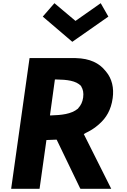

<svg xmlns="http://www.w3.org/2000/svg" viewBox="-20 -1176 794 1203"><path d="M248 -1072 433 -914 659 -1072 611 -1156 453 -1045 321 -1156ZM324 -678H334C398 -677 457 -671 488 -637L489 -635V-634C500 -617 505 -594 501 -565C497 -537 487 -516 470 -498V-497L468 -495C426 -460 362 -455 303 -453H293ZM50 6 51 7H227L228 6L271 -299H281C294 -299 311 -300 330 -301H335L482 4L485 7H677L505 -336L515 -341V-342C543 -355 570 -371 594 -392L603 -400C645 -437 676 -487 686 -561C695 -624 682 -683 644 -728L638 -735C602 -779 545 -810 454 -812H166L165 -811Z"/></svg>

Font: Hussar Woodtype
Style: SeBdObl
Weight: 900
Foundry: Cannot Into Space Fonts
Version: Version 1.07